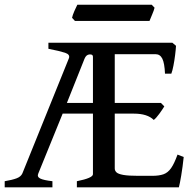

<svg xmlns="http://www.w3.org/2000/svg" viewBox="-20 -797 829 817"><path d="M761.7 -128.9Q757.3 -86.9 751.2 -50.5Q745.1 -14.2 741.2 0H307.1V-25.9Q375.5 -39.6 375.5 -55.7V-313.5H246.6L143.1 -59.1Q136.7 -44.9 150.6 -37.6Q164.6 -30.3 203.1 -25.9V0H0V-25.9Q31.7 -31.2 50.3 -38.1Q68.8 -44.9 75.2 -59.1L272.9 -548.3Q279.8 -564.9 256.8 -572.5Q233.9 -580.1 186 -589.4V-615.2H444.8H526.9H713.4L729 -602.1Q728 -585.4 725.1 -562.3Q722.2 -539.1 718 -517.6Q713.9 -496.1 709 -483.4H682.1Q680.2 -528.3 670.7 -547.4Q661.1 -566.4 642.1 -566.4H468.3V-358.9H665L679.2 -344.2Q670.9 -330.6 657.7 -312.5Q644.5 -294.4 634.3 -286.6Q607.4 -313.5 549.3 -313.5H468.3V-80.1Q468.3 -70.8 475.6 -63.7Q482.9 -56.6 504.6 -52.7Q526.4 -48.8 569.3 -48.8H627Q656.7 -48.8 675.5 -55.4Q694.3 -62 708 -81.5Q721.7 -101.1 735.4 -139.2ZM375.5 -555.7Q375.5 -566.4 361.1 -565.4Q346.7 -564.5 339.8 -547.4L264.6 -358.9H375.5ZM637.7 -764.2Q635.3 -753.4 627.4 -735.1Q619.6 -716.8 616.2 -708H298.8L286.6 -721.2Q288.6 -731.9 296.4 -749.8Q304.2 -767.6 309.1 -776.9H625.5Z"/></svg>

Font: Gentium Book Plus
Style: Regular
Weight: 400
Designer: Victor Gaultney, Annie Olsen, Iska Routamaa, Becca Hirsbrunner
Foundry: SIL International
Version: Version 6.101